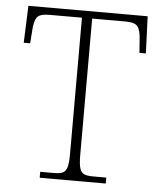

<svg xmlns="http://www.w3.org/2000/svg" viewBox="-52 -759 677 805"><g transform="rotate(5 287.0 -357.0)"><path d="M145 0V-25H201Q226 -25 239 -30.5Q252 -36 257.5 -54Q263 -72 263 -108V-684H125Q85 -684 73.5 -667.5Q62 -651 60 -612L56 -558H29L35 -714H537L543 -558H516L512 -612Q510 -651 498.5 -667.5Q487 -684 447 -684H306V-109Q306 -72 311.5 -54Q317 -36 330 -30.5Q343 -25 368 -25H423V0Z"/></g></svg>

Font: Noto Serif Malayalam ExtraLight
Style: Regular
Weight: 200
Designer: Indian type Foundry, Jelle Bosma, Monotype Design Team
Foundry: Monotype Imaging Inc.
Version: Version 2.104; ttfautohint (v1.8.4.7-5d5b)